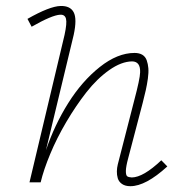

<svg xmlns="http://www.w3.org/2000/svg" viewBox="-20 -622 640 655"><path d="M550.8 -54.2Q477.1 13.2 424.8 13.2Q407.2 13.2 396.2 5.6Q385.3 -2 381.8 -13.7Q378.4 -25.4 378.7 -37.4Q378.9 -49.3 381.8 -61L438 -279.8Q457.5 -353 458 -375Q459.5 -412.1 430.7 -412.6Q394 -412.1 352.5 -382.8Q311 -353.5 274.9 -307.4Q238.8 -261.2 206.3 -206.1Q173.8 -150.9 151.4 -96.9Q128.9 -43 118.7 0H80.6L200.2 -502.9Q209 -543.5 205.1 -558.1Q201.2 -572.8 185.1 -571.8Q157.2 -570.3 87.9 -530.8L73.7 -557.6Q149.4 -600.6 186.5 -601.6Q219.7 -602.5 231.4 -580.1Q243.2 -557.6 231.4 -502.9L136.7 -109.4Q166 -195.8 212.9 -270.5Q259.8 -345.2 320.3 -393.3Q380.9 -441.4 439 -441.4Q455.1 -441.4 465.6 -435.1Q476.1 -428.7 480.5 -416.3Q484.9 -403.8 486.1 -389.2Q487.3 -374.5 484.4 -353.5Q481.4 -332.5 477.3 -314.2Q473.1 -295.9 466.8 -271L417.5 -83Q409.7 -54.2 409.4 -39.3Q409.2 -24.4 413.8 -20.8Q418.5 -17.1 429.7 -16.6Q468.8 -17.1 530.3 -75.2Z"/></svg>

Font: Compagnon Light Italic
Style: Regular
Weight: 400
Italic angle: -12°
Designer: Valentin Papon
Foundry: Velvetyne Type Foundry
Version: Version 1.000;PS 001.000;hotconv 1.0.88;makeotf.lib2.5.64775